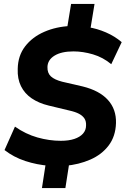

<svg xmlns="http://www.w3.org/2000/svg" viewBox="-20 -840 640 975"><path d="M193 115 214 -21 232 2Q167 -3 108 -22.5Q49 -42 3 -78L56 -197Q110 -159 170 -142Q230 -125 289 -125Q329 -125 357.5 -134.5Q386 -144 401.5 -161.5Q417 -179 417 -203Q418 -224 409 -238Q400 -252 381.5 -262Q363 -272 331 -279L227 -304Q177 -316 141 -340.5Q105 -365 86.5 -402.5Q68 -440 70 -490Q71 -557 107.5 -604.5Q144 -652 205 -678.5Q266 -705 339 -708L320 -692L341 -820H460L439 -692L427 -702Q473 -695 518 -675.5Q563 -656 598 -626L545 -514Q503 -549 452 -564Q401 -579 353 -579Q292 -579 257 -557.5Q222 -536 221 -500Q220 -469 238.5 -452Q257 -435 296 -425L400 -401Q485 -380 528 -332.5Q571 -285 569 -215Q567 -148 532 -101.5Q497 -55 438.5 -29.5Q380 -4 311 2L333 -20L312 115Z"/></svg>

Font: Nunito Sans 11pt ExtraBold
Style: Italic
Weight: 800
Italic angle: -9°
Version: Version 3.101;gftools[0.9.27]